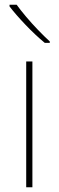

<svg xmlns="http://www.w3.org/2000/svg" viewBox="-20 -786 247 806"><path d="M116 0H90V-528H116ZM50 -766Q65 -745 89 -716.5Q113 -688 140 -660Q167 -632 189 -612V-606H168Q128 -639 87 -682Q46 -725 20 -759V-766Z"/></svg>

Font: Noto Sans Thaana Thin
Style: Regular
Weight: 100
Designer: David Williams
Foundry: Google Inc.
Version: Version 3.001; ttfautohint (v1.8.4.7-5d5b)